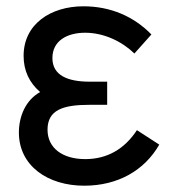

<svg xmlns="http://www.w3.org/2000/svg" viewBox="-20 -575 551 610"><path d="M247.5 15C354.5 15 439 -33.5 486 -115.5L415 -161.5C376 -102 321 -69.5 251 -69.5C178 -69.5 131 -105 131 -163C131 -226.5 181.5 -242 264.5 -242H320.5V-315.5H265C195 -315.5 146.5 -335.5 146.5 -390.5C146.5 -446 194 -471 250.5 -471C310.5 -471 368 -443 407 -405L461 -465.5C405.5 -522.5 331.5 -555 245 -555C141 -555 55 -498.5 55 -397.5C55 -350.5 73 -312.5 107.5 -282.5C62 -257.5 40 -206 40 -154C40 -48 132 15 247.5 15Z"/></svg>

Font: Eudonet Medium
Style: Regular
Weight: 500
Designer: Mikhail Sharanda
Foundry: Mikhail Sharanda
Version: Version 4.503;Glyphs 3.1.2 (3151)